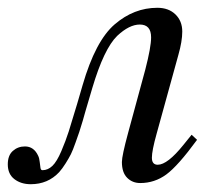

<svg xmlns="http://www.w3.org/2000/svg" viewBox="-64 -461 558 493"><path d="M428 -115 442 -102Q393 -35 363 -13Q333 9 296 9Q276 9 262.5 -4.5Q249 -18 249 -45Q249 -61 265 -120L309 -282Q324 -340 324 -365Q324 -398 295 -398Q268 -398 237 -369Q203 -336 173 -235L155 -174Q155 -173 148.5 -151Q142 -129 139.5 -122Q137 -115 130 -95Q123 -75 118 -65Q113 -55 104.5 -41.5Q96 -28 88 -19Q59 12 15 12Q-10 12 -27 -1Q-44 -14 -44 -39Q-44 -62 -31 -73.5Q-18 -85 0 -85Q23 -85 34 -61Q37 -55 38 -45Q39 -35 40 -29.5Q41 -24 45 -24Q59 -24 70.5 -35Q82 -46 93.5 -73Q105 -100 112.5 -123.5Q120 -147 134 -194L148 -242Q181 -356 230.5 -398.5Q280 -441 340 -441Q369 -441 386.5 -424Q404 -407 404 -380Q404 -355 394 -320L338 -117Q326 -74 326 -56Q326 -38 341 -38Q366 -38 407 -89Z"/></svg>

Font: STIX MathJax Alphabets
Style: Italic
Weight: 400
Italic angle: -16.33°
Designer: MicroPress Inc., with final additions and corrections provided by Coen Hoffman, Elsevier (retired)
Version: Version 1.1.1